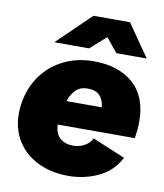

<svg xmlns="http://www.w3.org/2000/svg" viewBox="-82 -779 732 859"><g transform="rotate(10 284.0 -349.5)"><path d="M20 -223Q20 -249 24 -272Q36 -345 75.5 -399Q115 -453 176 -482.5Q237 -512 310 -512Q424 -512 490.5 -453Q557 -394 557 -282Q557 -243 550 -205H200Q202 -162 225 -143Q248 -124 284 -124Q313 -124 336.5 -137.5Q360 -151 369 -172L518 -110Q485 -46 421.5 -16.5Q358 13 286 13Q207 13 146.5 -17Q86 -47 53 -100.5Q20 -154 20 -223ZM381 -315Q377 -350 359 -368.5Q341 -387 303 -387Q273 -387 253 -369Q233 -351 220 -315ZM273 -712H439L541 -565H403L351 -629L279 -565H121Z"/></g></svg>

Font: Oak Sans Black
Style: Italic
Weight: 900
Italic angle: -9.5°
Foundry: Erik Kennedy, Walven
Version: Version 1.000